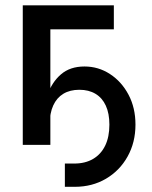

<svg xmlns="http://www.w3.org/2000/svg" viewBox="-20 -556 582 737"><path d="M229 161.1V71.8H265.1Q307.1 71.8 337.4 54Q367.7 36.1 383.8 2.9Q399.9 -30.3 399.9 -77.6Q399.9 -120.6 386.2 -150.4Q372.6 -180.2 346.7 -195.8Q320.8 -211.4 284.7 -211.4Q248.5 -211.4 223.1 -196Q197.8 -180.7 184.3 -151.1Q170.9 -121.6 170.9 -79.6H145Q145 -140.1 161.9 -190.2Q178.7 -240.2 213.9 -270.5Q249 -300.8 304.2 -300.8Q357.9 -300.8 402.3 -271.7Q446.8 -242.7 473.4 -192.4Q500 -142.1 500 -77.6Q500 -9.3 469.7 44.9Q439.5 99.1 386.7 130.1Q334 161.1 267.1 161.1ZM417 -535.6V-443.4H173.3V0H67.4V-535.6Z"/></svg>

Font: Inter 20pt Medium
Style: Regular
Weight: 500
Version: Version 4.001;git-66647c0bb